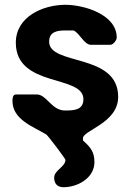

<svg xmlns="http://www.w3.org/2000/svg" viewBox="-20 -554 554 801"><path d="M206 187C206 213 220 227 245 227C304 227 374 189 374 122C374 81 358 60 327 33C326 32 326 25 326 23C326 -11 473 -40 473 -150C473 -334 185 -279 185 -380C185 -422 219 -427 253 -427H287C314 -414 331 -367 360 -367H440C452 -367 467 -386 467 -397C467 -495 328 -534 253 -534C160 -534 46 -485 46 -376C46 -187 328 -244 328 -140C328 -94 287 -93 251 -93C195 -93 175 -160 133 -160H47C32 -160 32 -141 32 -133C32 -54 121 -25 173 7C179 10 253 108 253 113C253 142 206 156 206 187Z"/></svg>

Font: Asimov Print
Style: C
Weight: 500
Designer: Google
Version: Version 2.000980: 2014